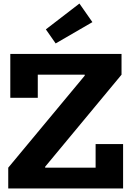

<svg xmlns="http://www.w3.org/2000/svg" viewBox="-20 -1063 734 1083"><path d="M26.5 -117.2 457.9 -636.3V-666.7L665.5 -641.7L234.7 -122.6V-89.2ZM665.5 -758.9V-641.7H193.1V-511.2H38.1V-758.9ZM519.3 -250.5H674.3V0H26.5V-117.2H519.3ZM428 -1043 501.2 -938.2 294 -818 238.7 -897.3Z"/></svg>

Font: Hepta Slab ExtraLight
Style: Regular
Weight: 200
Designer: Michael LaGattuta
Foundry: Michael LaGattuta
Version: Version 1.100